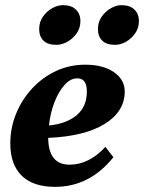

<svg xmlns="http://www.w3.org/2000/svg" viewBox="-20 -713 559 745"><path d="M194 12Q108 12 64 -31.5Q20 -75 20 -156Q20 -217 42.5 -272Q65 -327 105 -370Q145 -413 197.5 -437.5Q250 -462 311 -462Q380 -462 422 -433Q464 -404 464 -358Q464 -280 386 -232Q308 -184 167 -178Q168 -74 250 -74Q325 -74 389 -143L420 -103Q328 12 194 12ZM280 -409Q253 -409 230 -383Q207 -357 191 -315.5Q175 -274 170 -226Q238 -233 277.5 -266Q317 -299 317 -358Q317 -409 280 -409ZM427 -539Q393 -539 376.5 -555.5Q360 -572 360 -600Q360 -628 375 -649Q390 -670 411 -681.5Q432 -693 451 -693Q484 -693 501.5 -676Q519 -659 519 -631Q519 -604 504 -583Q489 -562 468 -550.5Q447 -539 427 -539ZM199 -539Q165 -539 148.5 -555.5Q132 -572 132 -600Q132 -628 147 -649Q162 -670 183 -681.5Q204 -693 224 -693Q257 -693 274.5 -676Q292 -659 292 -631Q292 -604 277 -583Q262 -562 240.5 -550.5Q219 -539 199 -539Z"/></svg>

Font: Petrona ExtraBold
Style: Italic
Weight: 800
Italic angle: -9°
Designer: Ringo R. Seeber
Foundry: Ringo R. Seeber
Version: Version 2.001; ttfautohint (v1.8.3)